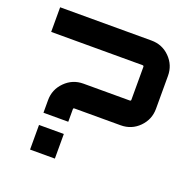

<svg xmlns="http://www.w3.org/2000/svg" viewBox="-128 -840 935 960"><g transform="rotate(20 339.0 -360.0)"><path d="M31 -720H517Q575 -720 615 -679.5Q655 -639 655 -582V-407Q655 -350 615 -309.5Q575 -269 517 -269H271Q265 -269 265 -263V-196H133V-263Q133 -320 173.5 -360.5Q214 -401 271 -401H517Q524 -401 524 -407V-582Q524 -589 517 -589H31ZM265 0H133V-131H265Z"/></g></svg>

Font: Orbitron
Style: Bold
Weight: 700
Designer: Matt McInerney
Foundry: Matt McInerney
Version: Version 001.001